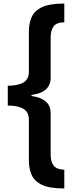

<svg xmlns="http://www.w3.org/2000/svg" viewBox="-20 -871 419 1084"><path d="M343 193Q258 193 215.5 172Q173 151 158 115Q143 79 143 34V-196Q143 -238 112.5 -256.5Q82 -275 24 -275V-387Q81 -387 112 -405Q143 -423 143 -466V-693Q143 -737 158 -773Q173 -809 216 -830Q259 -851 343 -851V-745Q300 -745 283 -722.5Q266 -700 266 -662V-432Q266 -349 158 -335V-329Q266 -314 266 -232V4Q266 42 283 64Q300 86 343 87Z"/></svg>

Font: Noto Sans Tamil UI ExtraCondensed
Style: Bold
Weight: 700
Width: 2
Designer: Jelle Bosma - Monotype Design Team
Foundry: Monotype Imaging Inc.
Version: Version 2.004; ttfautohint (v1.8.4.7-5d5b)